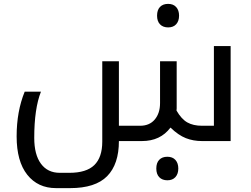

<svg xmlns="http://www.w3.org/2000/svg" viewBox="-20 -720 1282 980"><path d="M106 -252H189Q154.8 -165.5 154.8 -16.1Q154.8 69.3 189 115.7Q223.1 162.1 285.2 162.1H334Q420.9 162.1 461.4 122.6Q502 83 502 2.9V-407.2H586.9V-78.1H694.8Q743.2 -78.1 770 -110.1Q796.9 -142.1 796.9 -193.8V-407.2H881.8V-167L880.9 -155.8Q905.8 -112.3 936 -95.2Q966.3 -78.1 1011.2 -78.1H1071.8V-484.9H1157.2V0H1011.2Q966.3 0 928.5 -14.9Q890.6 -29.8 850.1 -68.8Q798.8 0 704.1 0H586.9Q586.9 118.2 526.9 179.2Q466.8 240.2 337.9 240.2H266.1Q173.3 240.2 119.1 171.9Q64.9 103.5 64.9 -23.9Q64.9 -151.4 106 -252ZM879.4 -596.4Q864.7 -580.1 838.4 -580.1Q812 -580.1 796.9 -595.7Q781.7 -611.3 781.7 -640.1Q781.7 -668.9 796.6 -684.6Q811.5 -700.2 838.1 -700.2Q864.7 -700.2 879.4 -683.8Q894 -667.5 894 -640.1Q894 -612.8 879.4 -596.4ZM875.5 183.8Q860.8 200.2 834.5 200.2Q808.1 200.2 793 184.6Q777.8 168.9 777.8 140.1Q777.8 111.3 792.7 95.7Q807.6 80.1 834.2 80.1Q860.8 80.1 875.5 96.4Q890.1 112.8 890.1 140.1Q890.1 167.5 875.5 183.8Z"/></svg>

Font: DroidArabicKufi
Style: Regular
Weight: 400
Designer: Pascal Zoghbi
Foundry: Ascender Corporation
Version: Version 1.00